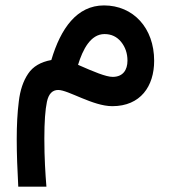

<svg xmlns="http://www.w3.org/2000/svg" viewBox="-20 -392 645 723"><path d="M173.3 -166C133.3 -158.7 104 -141.6 85.9 -114.3C67.4 -86.9 55.7 -52.2 50.8 -9.8C45.4 32.7 43 80.1 43 132.3C43 189.5 45.4 246.6 48.8 311H154.8C150.9 262.2 147 204.1 147 129.9C147 66.9 150.4 21 156.7 -8.8C163.1 -38.6 177.2 -53.2 199.2 -53.2C237.3 -53.2 329.6 7.8 402.8 7.8C509.3 7.8 560.5 -67.4 560.5 -163.1C560.5 -286.6 481.9 -371.6 371.6 -371.6C269.5 -371.6 208.5 -284.7 173.3 -166ZM460 -163.6C460 -128.4 442.9 -102.5 404.3 -102.5C378.9 -102.5 332.5 -122.1 273.9 -147.9C291.5 -205.1 320.8 -263.7 373.5 -263.7C399.4 -263.7 419.9 -253.9 436 -234.4C452.1 -214.4 460 -190.9 460 -163.6Z"/></svg>

Font: Vazirmatn Medium
Style: Regular
Weight: 500
Designer: Saber Rastikerdar
Foundry: Saber Rastikerdar
Version: Version 33.003